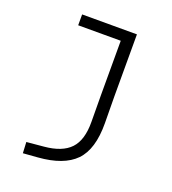

<svg xmlns="http://www.w3.org/2000/svg" viewBox="-137 -621 859 958"><g transform="rotate(20 293.0 -142.0)"><path d="M93.8 234.4 90.8 175.8 180.7 167.5Q275.4 159.2 319.1 113Q362.8 66.9 361.8 -30.3L360.8 -170.9V-460H134.8V-517.6H425.8V-187.5L427.2 -45.9Q428.2 92.3 366.7 155.3Q305.2 218.3 170.9 228.5Z"/></g></svg>

Font: CaskaydiaMono NF Light
Style: Regular
Weight: 300
Designer: Aaron Bell
Foundry: Saja Typeworks
Version: Version 2111.001; ttfautohint (v1.8.4);Nerd Fonts 3.1.1